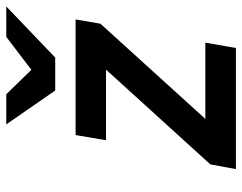

<svg xmlns="http://www.w3.org/2000/svg" viewBox="-100 -672 772 612"><g transform="rotate(-90 286.0 -366.0)"><path d="M53 0 68 -81.5 370 -414H145L161.5 -511H530L516.5 -432L213 -97.5H456L439 0ZM303.5 -576 195.5 -732H291.5L369.5 -652L474.5 -732H571.5L408.5 -576Z"/></g></svg>

Font: Overpass SemiBold
Style: Italic
Weight: 600
Italic angle: -10°
Designer: Delve Withrington, Dave Bailey, Thomas Jockin
Foundry: Delve Fonts LLC
Version: Version 4.000